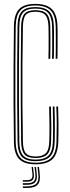

<svg xmlns="http://www.w3.org/2000/svg" viewBox="-20 -825 354 972"><path d="M159.8 6.8Q102 6.8 76.8 -19.9Q51.5 -46.5 50.5 -107.5Q49 -202.2 48.6 -303.4Q48.2 -404.5 48.8 -503.6Q49.2 -602.8 50.5 -691.2Q51.5 -752.5 76.6 -778.9Q101.8 -805.2 158.5 -805.2Q215 -805.2 242.1 -779.4Q269.2 -753.5 271 -691.2Q271.5 -678.5 271.6 -656.9Q271.8 -635.2 271.6 -610.5Q271.5 -585.8 271.4 -563.5Q271.2 -541.2 270.8 -527.2H261.8Q262.2 -543.8 262.5 -576Q262.8 -608.2 262.6 -641Q262.5 -673.8 262 -691Q260.2 -750.2 235.1 -773.8Q210 -797.2 158.5 -797.2Q105.8 -797.2 83.1 -772.6Q60.5 -748 59.5 -691Q58.2 -595 57.8 -497Q57.2 -399 57.8 -301Q58.2 -203 59.5 -107.5Q60.5 -50.5 83.6 -25.9Q106.8 -1.2 159.5 -1.2Q213.8 -1.2 239 -25.4Q264.2 -49.5 266 -107.5Q267.2 -150.8 267.2 -195.6Q267.2 -240.5 265 -285.5H274.2Q275.5 -244.5 276 -199.5Q276.5 -154.5 275 -107.5Q273 -46 245.9 -19.6Q218.8 6.8 159.8 6.8ZM159.5 -9Q111.2 -9 90.5 -31.5Q69.8 -54 68.8 -108.5Q67.5 -203.5 67 -302.5Q66.5 -401.5 67 -499.9Q67.5 -598.2 68.8 -691Q69.5 -745 90.2 -767.1Q111 -789.2 158.5 -789.2Q206.5 -789.2 228.8 -767.5Q251 -745.8 252.8 -690.8Q253.2 -679.8 253.4 -658.1Q253.5 -636.5 253.4 -611.4Q253.2 -586.2 253.1 -563.4Q253 -540.5 252.5 -527.2H243.5Q244.2 -549.2 244.4 -580Q244.5 -610.8 244.4 -641Q244.2 -671.2 243.8 -690.8Q242.5 -738.5 223.5 -760Q204.5 -781.5 158.5 -781.5Q115.2 -781.5 96.9 -761.1Q78.5 -740.8 77.8 -691Q76.5 -596.5 76 -498.2Q75.5 -400 76 -301.5Q76.5 -203 77.8 -108Q78.5 -58 97.4 -37.5Q116.2 -17 159.5 -17Q204 -17 225 -36.9Q246 -56.8 247.8 -108Q248.8 -137 248.8 -165.6Q248.8 -194.2 248.4 -224Q248 -253.8 247 -285.5H256Q256.8 -258.2 257.2 -228.9Q257.8 -199.5 257.8 -169Q257.8 -138.5 256.8 -107.8Q255 -52.5 231.8 -30.8Q208.5 -9 159.5 -9ZM159.5 -25Q120 -25 103.9 -43.6Q87.8 -62.2 87 -108.2Q85.8 -201.2 85.2 -301Q84.8 -400.8 85.2 -500.1Q85.8 -599.5 87 -691Q87.8 -737 103.8 -755.2Q119.8 -773.5 158.5 -773.5Q199 -773.5 216.4 -754.6Q233.8 -735.8 234.5 -690.5Q235 -669 235.1 -639.1Q235.2 -609.2 235.1 -579.2Q235 -549.2 234.5 -527.2H225.2Q226 -549.5 226.1 -581.1Q226.2 -612.8 226.1 -642.8Q226 -672.8 225.5 -689.5Q224.5 -732 209.6 -748.8Q194.8 -765.5 158.5 -765.5Q124 -765.5 110.4 -749.5Q96.8 -733.5 96 -691Q94.2 -593 93.6 -495Q93 -397 93.6 -300.1Q94.2 -203.2 96 -108.2Q96.8 -66 110.8 -49.4Q124.8 -32.8 159.5 -32.8Q195.2 -32.8 211.6 -48.8Q228 -64.8 229.5 -109.2Q230.8 -149.5 230.4 -195.6Q230 -241.8 228.8 -285.5H237.8Q239 -246.8 239.6 -200.1Q240.2 -153.5 238.5 -108.2Q237 -61.8 219 -43.4Q201 -25 159.5 -25ZM169.8 20H177.2L181.2 56Q185.5 93.8 170.4 110.1Q155.2 126.5 116.5 126.5H95.5V118.5H116.5Q151 118.5 164.4 104Q177.8 89.5 173.8 56ZM140 20H147L151 54.2Q153.8 76 145.8 85.4Q137.8 94.8 116.5 94.8H95.5V87H116.5Q133.2 87 139.6 79.4Q146 71.8 144 54.2ZM154.8 20H162L166 55.2Q169.8 84.8 158.1 97.6Q146.5 110.5 116.5 110.5H95.5V102.5H116.5Q142 102.5 151.9 91.5Q161.8 80.5 158.8 55.2Z"/></svg>

Font: Big Shoulders Inline Display Thin Light
Style: Regular
Weight: 300
Version: Version 2.002